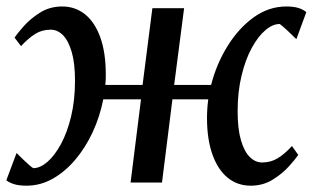

<svg xmlns="http://www.w3.org/2000/svg" viewBox="-30 -578 990 608"><path d="M54 10Q31 10 15.8 5.5Q0.5 1 -10 -7L22.5 -93.5Q25 -91 32 -84Q39 -77 47.8 -68.8Q56.5 -60.5 64 -54Q71.5 -47.5 75.5 -45.5Q97 -45.5 120 -65.2Q143 -85 163 -121.8Q183 -158.5 195.2 -209.5Q207.5 -260.5 207.5 -322Q207.5 -378 197 -413.8Q186.5 -449.5 169.2 -466.8Q152 -484 130.5 -484Q103 -484 81.8 -470.8Q60.5 -457.5 36.5 -432L16 -459Q25.5 -473 46.2 -496.2Q67 -519.5 97.5 -538.5Q128 -557.5 167 -557.5Q208.5 -557.5 239.5 -532.5Q270.5 -507.5 287.8 -459.2Q305 -411 305 -342Q305 -334 304.8 -325.2Q304.5 -316.5 303.5 -309H421.5L452.5 -552H553L521.5 -309H638.5Q655.5 -375.5 690.5 -432Q725.5 -488.5 773.2 -523Q821 -557.5 877 -557.5Q899 -557.5 914.2 -553Q929.5 -548.5 940 -539.5L908.5 -454Q905.5 -456.5 898.5 -463.5Q891.5 -470.5 882.8 -478.8Q874 -487 866.5 -493.5Q859 -500 855.5 -502Q833.5 -502 810.2 -482.2Q787 -462.5 767 -425.8Q747 -389 734.8 -338Q722.5 -287 722.5 -225.5Q722.5 -170 733 -134Q743.5 -98 761 -80.8Q778.5 -63.5 800 -63.5Q827.5 -63.5 849.2 -76.8Q871 -90 894.5 -115.5L914.5 -87.5Q905.5 -74 884.5 -50.8Q863.5 -27.5 833 -8.8Q802.5 10 764 10Q722 10 691 -15.2Q660 -40.5 642.8 -88.5Q625.5 -136.5 625.5 -205Q625.5 -219 626.5 -234Q627.5 -249 629.5 -263.5H516L483 0H383.5L416.5 -263.5H297Q286.5 -209.5 263.8 -160.2Q241 -111 208.8 -72.8Q176.5 -34.5 137.2 -12.2Q98 10 54 10Z"/></svg>

Font: Merriweather 24pt
Style: Italic
Weight: 400
Italic angle: -7.8°
Designer: Eben Sorkin
Foundry: Eben Sorkin
Version: Version 2.101